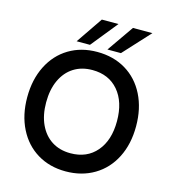

<svg xmlns="http://www.w3.org/2000/svg" viewBox="-130 -1007 1008 1126"><g transform="rotate(15 374.0 -443.5)"><path d="M43 -348Q43 -456 84.5 -538.5Q126 -621 200.5 -666Q275 -711 372 -711Q471 -711 546 -666Q621 -621 662.5 -538.5Q704 -456 704 -348Q704 -240 662.5 -158Q621 -76 545.5 -31Q470 14 372 14Q275 14 200.5 -31Q126 -76 84.5 -158.5Q43 -241 43 -348ZM588 -348Q588 -465 530 -533Q472 -601 372 -601Q307 -601 259 -570.5Q211 -540 184.5 -483Q158 -426 158 -348Q158 -271 184.5 -214Q211 -157 259 -126.5Q307 -96 372 -96Q472 -96 530 -164Q588 -232 588 -348ZM537 -901H655L507 -740H425ZM348 -901H449L319 -740H238Z"/></g></svg>

Font: Hanken Grotesk SemiBold
Style: Regular
Weight: 600
Designer: Alfredo Marco Pradil
Foundry: Hanken Design Co.
Version: Version 3.014